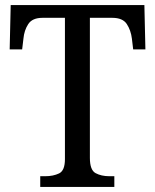

<svg xmlns="http://www.w3.org/2000/svg" viewBox="-20 -734 609 754"><path d="M138 0V-42H158Q189 -42 212 -53Q235 -64 235 -109V-664H147Q107 -664 91 -639.5Q75 -615 72 -582L67 -540H18L22 -714H547L551 -540H503L498 -582Q494 -615 478 -639.5Q462 -664 421 -664H333V-114Q333 -66 355.5 -54Q378 -42 409 -42H429V0Z"/></svg>

Font: Noto Serif Myanmar SemCond
Style: Regular
Weight: 400
Width: 4
Designer: Ben Mitchell and the Monotype Design Team
Foundry: Monotype Imaging Inc.
Version: Version 2.106; ttfautohint (v1.8.4.7-5d5b)